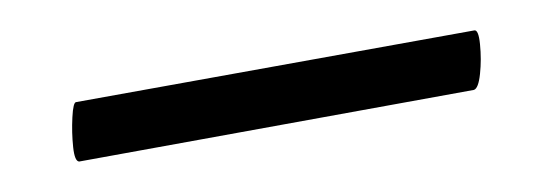

<svg xmlns="http://www.w3.org/2000/svg" viewBox="-20 -274 363 126"><path d="M32 -168Q29 -168 28 -177.5Q27 -187 27.5 -197Q28 -207 30 -207L291 -254Q294 -255 295 -245Q296 -235 295 -225.5Q294 -216 291 -215Z"/></svg>

Font: Cormorant Light
Style: Regular
Weight: 300
Designer: Christian Thalmann (Catharsis Fonts)
Foundry: Catharsis Fonts
Version: Version 4.000